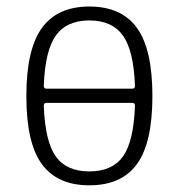

<svg xmlns="http://www.w3.org/2000/svg" viewBox="-20 -550 540 580"><path d="M120.1 -239.3Q112.3 -239.3 112.3 -230.5Q116.2 -123 148.4 -77.6Q180.7 -32.2 250 -32.2Q319.3 -32.2 351.6 -77.6Q383.8 -123 387.7 -230.5Q387.7 -239.3 379.9 -239.3ZM112.3 -291Q112.3 -282.2 120.1 -282.2H379.9Q387.7 -282.2 387.7 -291Q383.8 -397.5 351.1 -442.9Q318.4 -488.3 250 -488.3Q181.6 -488.3 148.9 -442.9Q116.2 -397.5 112.3 -291ZM59.6 -259.8Q59.6 -400.4 106.4 -465.3Q153.3 -530.3 250 -530.3Q346.7 -530.3 393.6 -465.8Q440.4 -401.4 440.4 -259.8Q440.4 -118.2 393.6 -54.2Q346.7 9.8 250 9.8Q153.3 9.8 106.4 -54.2Q59.6 -118.2 59.6 -259.8Z"/></svg>

Font: Rounded-X Mgen+ 1mn light
Style: Regular
Weight: 200
Designer: [Source Han Sans]
Ryoko NISHIZUKA  (kana & ideographs); Paul D. Hunt (Latin, Greek & Cyrillic); Wenlong ZHANG  (bopomofo
Version: Version 1.059.20150602